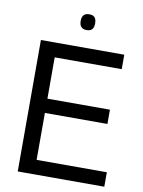

<svg xmlns="http://www.w3.org/2000/svg" viewBox="-95 -942 748 1007"><g transform="rotate(10 279.0 -438.5)"><path d="M71 0V-700H515V-623H158V-403H491V-327H158V-77H532V0ZM298 -793Q278 -793 268.5 -803.5Q259 -814 259 -835Q259 -856 268.5 -866.5Q278 -877 298 -877Q318 -877 327 -866.5Q336 -856 336 -835Q336 -814 327 -803.5Q318 -793 298 -793Z"/></g></svg>

Font: Georama ExtraCondensed Thin
Style: Regular
Weight: 400
Version: Version 1.001